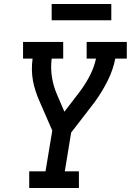

<svg xmlns="http://www.w3.org/2000/svg" viewBox="-20 -946 658 966"><path d="M127 0V-84H209L243 -289L179 -436Q168 -461 159.5 -486.5Q151 -512 146 -539Q141 -566 140.5 -594.5Q140 -623 144 -651H96V-735H298V-651H240Q234 -603 241.5 -557Q249 -511 267 -470L304 -384L377 -479Q407 -518 430 -561.5Q453 -605 463 -651H416V-735H618V-651H560Q549 -595 522.5 -541.5Q496 -488 461 -439Q461 -439 461 -439Q461 -439 461 -439L460 -438Q458 -435 456.5 -432.5Q455 -430 453 -428L338 -279L306 -84H377V0ZM540 -844H240V-926H540Z"/></svg>

Font: Iosevka Curly Slab MdExObl
Style: Regular
Weight: 500
Width: 7
Italic angle: -9°
Monospace: yes
Designer: Belleve Invis
Foundry: Belleve Invis
Version: Version 11.1.0; ttfautohint (v1.8.3)